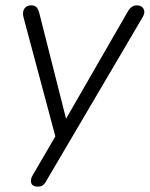

<svg xmlns="http://www.w3.org/2000/svg" viewBox="-20 -512 560 718"><path d="M121 186Q102 186 97 173Q92 160 103 142L187 -2L68 -447Q63 -467 71 -479.5Q79 -492 97 -492Q110 -492 116.5 -485Q123 -478 127 -463L227 -68L458 -469Q471 -492 492 -492Q510 -492 517 -478.5Q524 -465 513 -447L154 163Q148 175 140.5 180.5Q133 186 121 186Z"/></svg>

Font: Nunito Light
Style: Italic
Weight: 300
Italic angle: -9°
Designer: Vernon Adams
Foundry: Vernon Adams
Version: Version 3.601; ttfautohint (v1.8.2.53-6de2)